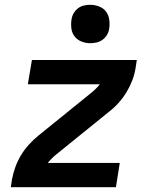

<svg xmlns="http://www.w3.org/2000/svg" viewBox="-20 -780 640 800"><path d="M25 0 30 -33Q35 -59 44 -84Q53 -109 67 -132.5Q81 -156 100 -177Q119 -198 140 -215L360 -393Q370 -401 379 -410Q388 -419 396 -429H96L113 -530H550L545 -497Q541 -471 531.5 -446Q522 -421 508 -397.5Q494 -374 475.5 -353Q457 -332 435 -315L215 -137Q205 -129 196 -120Q187 -111 179 -101H479L463 0ZM356 -600Q337 -600 319.5 -607Q302 -614 291 -628Q280 -642 277.5 -661Q275 -680 278 -699Q280 -713 287 -725Q294 -737 305 -745.5Q316 -754 329.5 -757Q343 -760 356 -760Q375 -760 393 -753Q411 -746 421.5 -732Q432 -718 435 -699Q438 -680 435 -661Q433 -647 426 -635Q419 -623 407.5 -614.5Q396 -606 382.5 -603Q369 -600 356 -600Z"/></svg>

Font: Iosevka Curly Extended
Style: Bold Italic
Weight: 700
Width: 7
Italic angle: -9°
Monospace: yes
Designer: Belleve Invis
Foundry: Belleve Invis
Version: Version 11.1.0; ttfautohint (v1.8.3)